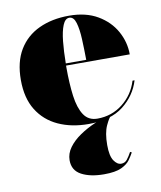

<svg xmlns="http://www.w3.org/2000/svg" viewBox="-81 -535 701 837"><g transform="rotate(-10 270.0 -116.0)"><path d="M447.5 164.5Q440 178.5 428 195.5Q416 212.5 389.5 225Q363 237.5 312.5 237.5Q252 237.5 213.2 217Q174.5 196.5 174.5 151.5Q174.5 121.5 193.8 95.2Q213 69 244.2 47.8Q275.5 26.5 312 10.8Q348.5 -5 382.5 -14.5L385 -7.5Q377 -2.5 362.2 29.2Q347.5 61 347.5 114.5Q347.5 162.5 361.8 183.8Q376 205 394 205Q410 205 420 192.8Q430 180.5 440.5 161ZM514 -143Q494.5 -78 438.5 -34Q382.5 10 284 10Q208.5 10 150.2 -16.8Q92 -43.5 59 -96.8Q26 -150 26 -230Q26 -310 58.2 -363.2Q90.5 -416.5 148 -443.2Q205.5 -470 281 -470Q355.5 -470 407.2 -439.8Q459 -409.5 486 -361Q513 -312.5 513 -258H231Q231 -254 231 -250Q231 -178 238.2 -123.2Q245.5 -68.5 266 -37.5Q286.5 -6.5 326 -6.5Q389.5 -6.5 438 -44.5Q486.5 -82.5 505 -143ZM281 -461Q262.5 -461 251.8 -434.8Q241 -408.5 236.5 -364.5Q232 -320.5 231.5 -267.5H322Q321.5 -315.5 319.5 -359.8Q317.5 -404 309 -432.5Q300.5 -461 281 -461Z"/></g></svg>

Font: Bodoni* 24pt Fatface
Style: Regular
Weight: 900
Version: Version 2.3